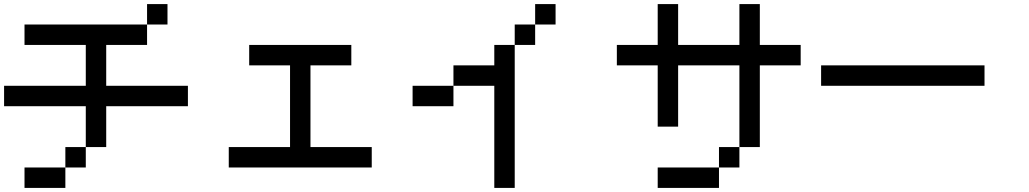

<svg xmlns="http://www.w3.org/2000/svg" viewBox="-20 -920 5040 940"><path d="M0 -400V-500H400V-700H100V-800H700V-700H500V-500H900V-400H500V-200H400V-400ZM400 -200V-100H300V-200ZM800 -900V-800H700V-900ZM100 0V-100H300V0Z M1400 -200V-600H1200V-700H1700V-600H1500V-200H1800V-100H1100V-200Z M2000 -400V-500H2200V-400ZM2200 -500V-600H2400V-700H2500V0H2400V-500ZM2500 -700V-800H2600V-700ZM2600 -800V-900H2700V-800Z M3000 -600V-700H3200V-900H3300V-700H3600V-900H3700V-700H3900V-600H3700V-200H3600V-600H3300V-300H3200V-600ZM3200 0V-100H3500V0ZM3600 -200V-100H3500V-200Z M4000 -500V-600H4800V-500Z"/></svg>

Font: Galmuri9 Regular
Style: Regular
Weight: 400
Designer: Lee Minseo (quiple)
Version: Version 2.399;hotconv 1.1.1;makeotfexe 2.6.0 DEVELOPMENT